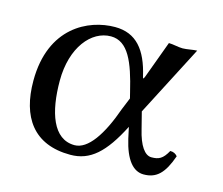

<svg xmlns="http://www.w3.org/2000/svg" viewBox="-70 -509 707 610"><g transform="rotate(15 283.0 -204.5)"><path d="M390 -182 510 -414C498 -414 477 -409 463 -409C449 -409 431 -414 417 -414L372 -292C369 -285 367 -280 365 -290C346 -373 309 -419 239 -419C152 -419 32 -363 32 -187C32 -69 84 10 206 10C271 10 315 -30 363 -124L371 -87C386 -22 412 10 447 10C489 10 513 -13 534 -73C528 -80 521 -84 510 -84C494 -55 481 -49 457 -49C435 -49 416 -76 404 -127ZM343 -212 327 -173C295 -82 255 -23 211 -23C140 -23 113 -106 113 -209C113 -319 170 -387 234 -387C291 -387 316 -324 338 -232Z"/></g></svg>

Font: Libertinus Serif Display
Style: Regular
Weight: 400
Designer: Philipp H. Poll, Khaled Hosny
Foundry: Caleb Maclennan
Version: Version 7.050;RELEASE